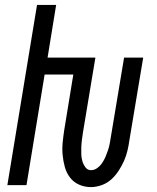

<svg xmlns="http://www.w3.org/2000/svg" viewBox="-20 -755 640 783"><path d="M351 8Q325 8 302.5 -2Q280 -12 265.5 -31Q251 -50 244.5 -73.5Q238 -97 235.5 -122Q233 -147 235.5 -173Q238 -199 242 -225L279 -451H162L88 0H10L131 -735H209L174 -520H369L318 -213Q316 -199 314 -184Q312 -169 311.5 -154.5Q311 -140 311.5 -125.5Q312 -111 316 -97.5Q320 -84 328.5 -72.5Q337 -61 351 -61Q365 -61 377 -70Q389 -79 397 -91Q405 -103 410.5 -116Q416 -129 420.5 -142.5Q425 -156 427.5 -169.5Q430 -183 432 -196L486 -520H564L508 -185Q505 -163 500 -141.5Q495 -120 486 -99.5Q477 -79 464 -59Q451 -39 434 -23.5Q417 -8 394.5 0Q372 8 351 8Z"/></svg>

Font: Iosevka Extended
Style: Italic
Weight: 400
Width: 7
Italic angle: -9°
Monospace: yes
Designer: Belleve Invis
Foundry: Belleve Invis
Version: Version 32.5.0; ttfautohint (v1.8.4)